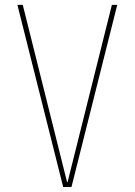

<svg xmlns="http://www.w3.org/2000/svg" viewBox="-20 -750 540 770"><path d="M251 -19.5 428.7 -730.5H450.2L266.6 0H233.4L49.8 -730.5H71.3L249 -19.5Z"/></svg>

Font: Mgen+ 1mn thin
Style: Regular
Weight: 100
Designer: [Source Han Sans]
Ryoko NISHIZUKA  (kana & ideographs); Paul D. Hunt (Latin, Greek & Cyrillic); Wenlong ZHANG  (bopomofo
Version: Version 1.059.20150602